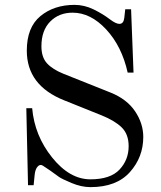

<svg xmlns="http://www.w3.org/2000/svg" viewBox="-20 -750 660 788"><path d="M88 -306H112Q122 -193 194 -103.5Q266 -14 351 -14Q433 -14 470.5 -54Q508 -94 508 -150Q508 -199 479.5 -227Q451 -255 396 -277L244 -338Q90 -399 90 -542Q90 -638 146 -684Q202 -730 286 -730Q326 -730 364 -711.5Q402 -693 432 -670Q456 -652 470 -652Q487 -652 490 -676L494 -712H518L528 -452H504Q480 -560 416 -629Q352 -698 278 -698Q222 -698 186 -661.5Q150 -625 150 -560Q150 -515 173 -490Q196 -465 241 -447L434 -370Q501 -343 534.5 -293Q568 -243 568 -188Q568 -105 513 -43.5Q458 18 351 18Q314 18 273.5 1Q233 -16 222 -24L186 -50Q161 -67 156 -70Q151 -73 147 -73Q139 -73 131.5 -62.5Q124 -52 122 -30L118 10H95Z"/></svg>

Font: Old Standard TT
Style: Regular
Weight: 400
Designer: Alexey Kryukov <alexios@thessalonica.org.ru>
Version: Version 2.2